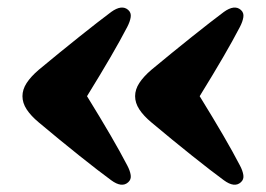

<svg xmlns="http://www.w3.org/2000/svg" viewBox="-20 -504 712 513"><path d="M40 -247Q40 -265 51.2 -282.2Q62.5 -299.5 83.5 -317.5Q139.5 -364 191.5 -405.5Q243.5 -447 277 -472Q305.5 -492.5 322.5 -477.5Q331 -470 329.2 -458.2Q327.5 -446.5 320 -432Q301 -395.5 275.2 -351.2Q249.5 -307 212.5 -247Q249.5 -187 275.2 -142.8Q301 -98.5 320 -62Q327.5 -48 329.2 -36.2Q331 -24.5 322.5 -17Q305.5 -1.5 277 -22.5Q243.5 -47 191.5 -88.5Q139.5 -130 83.5 -177Q62.5 -194.5 51.2 -211.8Q40 -229 40 -247ZM341 -247Q341 -265 352.2 -282.2Q363.5 -299.5 384.5 -317.5Q440.5 -364 492.5 -405.5Q544.5 -447 578 -472Q606.5 -492.5 623.5 -477.5Q632 -470 630.2 -458.2Q628.5 -446.5 621 -432Q602 -395.5 576.2 -351.2Q550.5 -307 513.5 -247Q550.5 -187 576.2 -142.8Q602 -98.5 621 -62Q628.5 -48 630.2 -36.2Q632 -24.5 623.5 -17Q606.5 -1.5 578 -22.5Q544.5 -47 492.5 -88.5Q440.5 -130 384.5 -177Q363.5 -194.5 352.2 -211.8Q341 -229 341 -247Z"/></svg>

Font: Fraunces 9pt Soft Black
Style: Regular
Weight: 900
Version: Version 1.000;[b76b70a41]